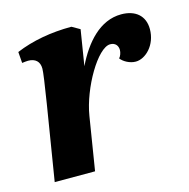

<svg xmlns="http://www.w3.org/2000/svg" viewBox="-80 -570 638 648"><g transform="rotate(-15 239.0 -246.0)"><path d="M34 0H175L205 -186C220 -279 291 -401 335 -401C353 -401 362 -389 362 -374C362 -365 358 -353 352 -347C362 -334 383 -322 404 -322C438 -322 478 -360 478 -416C478 -463 446 -489 397 -489C322 -489 268 -426 232 -352L252 -476L224 -492C153 -492 86 -480 29 -456L32 -417C40 -418 47 -419 53 -419C78 -419 93 -406 93 -381C93 -356 69 -216 34 0Z"/></g></svg>

Font: Caladea
Style: Bold Italic
Weight: 700
Italic angle: -9°
Designer: Carolina Giovagnoli and Andres Torresi
Foundry: Carolina Giovagnoli & Andres Torresi
Version: Version 1.001;hotconv 1.0.109;makeotfexe 2.5.65596